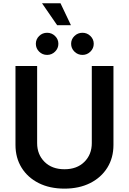

<svg xmlns="http://www.w3.org/2000/svg" viewBox="-20 -1125 776 1156"><path d="M368.2 10.7Q279.3 10.7 212.9 -22.7Q146.5 -56.2 109.9 -115.5Q73.2 -174.8 73.2 -252.4V-727.5H203.6V-263.2Q203.6 -194.8 248.3 -150.4Q293 -106 368.2 -106Q443.4 -106 488 -150.4Q532.7 -194.8 532.7 -263.2V-727.5H663.1V-252.4Q663.1 -174.8 626.2 -115.5Q589.4 -56.2 522.9 -22.7Q456.5 10.7 368.2 10.7ZM263.7 -794.4Q235.4 -794.4 215.6 -814.2Q195.8 -834 195.8 -861.3Q195.8 -888.7 215.6 -908.2Q235.4 -927.7 263.7 -927.7Q291.5 -927.7 311.5 -908.2Q331.5 -888.7 331.5 -861.3Q331.5 -834 311.5 -814.2Q291.5 -794.4 263.7 -794.4ZM476.6 -794.4Q448.2 -794.4 428.2 -814.2Q408.2 -834 408.2 -861.3Q408.2 -888.7 428.2 -908.2Q448.2 -927.7 476.6 -927.7Q504.4 -927.7 524.4 -908.2Q544.4 -888.7 544.4 -861.3Q544.4 -834 524.4 -814.2Q504.4 -794.4 476.6 -794.4ZM324.2 -973.1 232.9 -1105.5H344.2L407.2 -973.1Z"/></svg>

Font: Inter-SemiBold
Style: Regular
Weight: 600
Designer: Rasmus Andersson
Foundry: rsms
Version: Version 4.000;git-a52131595